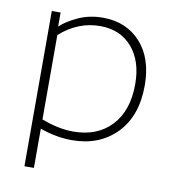

<svg xmlns="http://www.w3.org/2000/svg" viewBox="-79 -610 756 838"><g transform="rotate(10 299.0 -191.0)"><path d="M268 -28Q374 -28 436.5 -94Q499 -160 499 -279Q499 -381 446.5 -441.5Q394 -502 305 -502Q207 -502 127 -431V-57Q202 -28 268 -28ZM269 10Q198 10 127 -16V158H85V-530H124V-468Q154 -496 203 -518Q252 -540 310 -540Q414 -540 477.5 -470.5Q541 -401 541 -280Q541 -144 465.5 -67Q390 10 269 10Z"/></g></svg>

Font: Roundo Light
Style: Regular
Weight: 300
Designer: Namrata Goyal (Gurmukhi), Shiva Nallaperumal (Latin)
Foundry: Indian Type Foundry
Version: Version 1.000;PS 1.0;hotconv 1.0.88;makeotf.lib2.5.647800